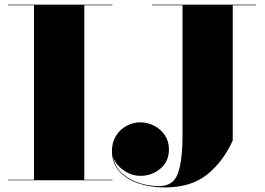

<svg xmlns="http://www.w3.org/2000/svg" viewBox="-20 -770 1130 820"><path d="M15 -2.5H125V-747.5H15V-750H460V-747.5H340V-2.5H460V0H15ZM629.5 -750H1074V-747.5H974V-170Q933 -79.5 864.5 -24.5Q796 30.5 684 30.5Q620.5 30.5 569.2 12.5Q518 -5.5 488 -40.2Q458 -75 458 -125Q458 -161 474.8 -188.8Q491.5 -216.5 519.5 -232Q547.5 -247.5 580 -247.5Q610 -247.5 638 -233.2Q666 -219 683.8 -193Q701.5 -167 701.5 -131.5Q701.5 -80.5 665 -49.8Q628.5 -19 580 -19Q541.5 -19 507.8 -42.8Q474 -66.5 463 -100Q471 -56.5 502.2 -29Q533.5 -1.5 575.8 11.8Q618 25 659.5 25Q720.5 25 740 -30.2Q759.5 -85.5 759.5 -190V-747.5H629.5Z"/></svg>

Font: Bodoni* 72pt Fatface
Style: Regular
Weight: 900
Version: Version 2.3